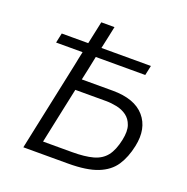

<svg xmlns="http://www.w3.org/2000/svg" viewBox="-127 -832 925 950"><g transform="rotate(20 335.0 -356.5)"><path d="M96 0Q108.5 -59.5 120.2 -115Q132 -170.5 146 -236.5L196 -472.5Q199.5 -491 203.2 -508.5Q207 -526 210.5 -542.5H71L82 -594H221.5Q228 -624 234.2 -653.2Q240.5 -682.5 247 -713H316.5Q310 -682 303.8 -653Q297.5 -624 291 -594H551.5L540.5 -542.5H280Q272.5 -507.5 265.5 -472L253 -414.5H415.5Q531.5 -414.5 583.8 -354Q636 -293.5 615 -195.5Q602 -133 573 -89.2Q544 -45.5 486.8 -22.8Q429.5 0 331 0ZM178 -60H330.5Q397.5 -60 440.5 -71.8Q483.5 -83.5 508 -114.5Q532.5 -145.5 544.5 -203Q554.5 -250.5 544.2 -280.2Q534 -310 511.2 -326.5Q488.5 -343 459.2 -349Q430 -355 402 -355H240.5L217.5 -247Q206.5 -194 197.2 -151Q188 -108 178 -60Z"/></g></svg>

Font: Commissioner Light
Style: Italic
Weight: 300
Italic angle: -12°
Designer: Kostas Bartsokas
Foundry: Kostas Bartsokas
Version: Version 1.000; ttfautohint (v1.8.3)